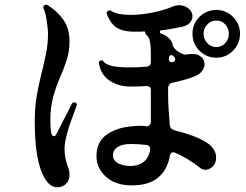

<svg xmlns="http://www.w3.org/2000/svg" viewBox="-20 -779 1040 812"><path d="M538 5Q468 5 428 -31.5Q388 -68 388 -119Q388 -180 432.5 -210.5Q477 -241 541 -245Q548 -246 555 -246.5Q562 -247 569 -247Q577 -247 585 -246.5Q593 -246 600 -245Q608 -245 613 -250.5Q618 -256 618 -263V-398Q618 -415 600 -415Q582 -414 564.5 -413.5Q547 -413 529 -413Q483 -413 445 -437Q407 -461 398 -512V-514Q398 -519 404 -523Q406 -524 409 -524Q414 -524 417 -520Q424 -510 442 -503.5Q460 -497 494 -495Q503 -494 512.5 -494Q522 -494 531 -494Q566 -494 600 -497Q618 -499 618 -517V-554Q618 -579 614.5 -601Q611 -623 597 -634Q594 -637 594 -642Q594 -646 591 -646Q581 -645 572 -645Q563 -645 554 -645Q505 -644 477 -660Q449 -676 432 -719Q431 -720 431 -723Q431 -729 436 -732Q442 -738 450 -733Q464 -724 485.5 -720Q507 -716 532 -716Q578 -716 628 -726.5Q678 -737 712 -752Q725 -757 737 -757Q761 -757 780 -741Q794 -727 794 -711Q794 -697 784.5 -684.5Q775 -672 755 -667Q737 -663 713.5 -658.5Q690 -654 663 -651Q656 -651 656 -644Q656 -639 661 -637Q675 -632 681 -628Q704 -613 709 -594Q712 -577 726 -566Q737 -558 748 -552.5Q759 -547 767 -548Q782 -551 793 -551Q814 -551 826 -542Q845 -529 845 -507Q845 -493 834 -478Q823 -463 798 -454Q777 -446 754.5 -440Q732 -434 709 -429Q702 -428 696.5 -421.5Q691 -415 691 -407V-378Q691 -344 693.5 -311.5Q696 -279 698 -250Q700 -233 718 -228Q759 -218 795.5 -204.5Q832 -191 857 -174Q874 -163 884 -147Q894 -131 894 -113Q894 -101 890 -90Q884 -77 872.5 -69Q861 -61 848 -61Q836 -61 828 -68Q776 -109 719 -134Q717 -135 714 -135Q702 -135 699 -123Q689 -62 649.5 -28.5Q610 5 538 5ZM243 9Q234 13 222 13Q208 13 194.5 4Q181 -5 169 -25Q148 -61 137.5 -120Q127 -179 127 -266Q127 -325 135.5 -374Q144 -423 155 -466.5Q166 -510 174.5 -551.5Q183 -593 183 -636Q183 -649 180.5 -670Q178 -691 174 -712Q170 -733 164 -743Q163 -744 163 -747Q163 -753 167 -756Q173 -762 182 -757Q221 -733 247.5 -696Q274 -659 274 -604Q274 -562 262 -525Q250 -488 233.5 -450.5Q217 -413 205 -369.5Q193 -326 193 -271Q193 -235 197 -216Q200 -203 208 -203Q215 -203 219 -213Q228 -231 240 -254.5Q252 -278 264 -301Q276 -324 284 -340Q287 -346 294 -346Q301 -346 303.5 -341.5Q306 -337 304 -332Q293 -303 278.5 -262Q264 -221 256 -181Q253 -166 253 -149Q253 -109 269 -68Q274 -55 274 -40Q274 -26 267 -12Q260 2 243 9ZM895 -535Q853 -535 823.5 -564.5Q794 -594 794 -636Q794 -678 823.5 -707.5Q853 -737 895 -737Q936 -737 965.5 -707.5Q995 -678 995 -636Q995 -594 965.5 -564.5Q936 -535 895 -535ZM532 -77Q562 -77 585 -92.5Q608 -108 615 -145V-148Q615 -164 599 -166Q583 -168 566.5 -169Q550 -170 533 -170Q498 -170 478 -157.5Q458 -145 458 -122Q458 -99 480.5 -88Q503 -77 532 -77ZM895 -580Q918 -580 933 -597Q948 -614 948 -636Q948 -659 933 -675.5Q918 -692 895 -692Q872 -692 856.5 -675.5Q841 -659 841 -636Q841 -614 856.5 -597Q872 -580 895 -580ZM710 -516Q721 -520 721 -528Q721 -533 715 -541L713 -542Q710 -546 705 -546Q697 -546 695 -538Q695 -536 694.5 -534Q694 -532 694 -530V-527Q694 -522 699 -518.5Q704 -515 710 -516Z"/></svg>

Font: Zen Antique Soft
Style: Regular
Weight: 400
Designer: Yoshimichi Ohira
Foundry: Positype
Version: Version 1.001